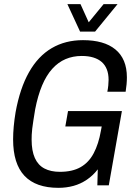

<svg xmlns="http://www.w3.org/2000/svg" viewBox="-20 -891 647 923"><path d="M261 12Q152 12 97.5 -46Q43 -104 43 -221Q43 -250 46 -283Q49 -316 55 -352Q76 -467 119.5 -544Q163 -621 228.5 -659.5Q294 -698 379 -698Q429 -698 468 -687Q507 -676 534.5 -653.5Q562 -631 576 -597.5Q590 -564 590 -519Q590 -503 588.5 -486Q587 -469 584 -450H496Q499 -465 500.5 -480Q502 -495 502 -507Q502 -536 493.5 -557.5Q485 -579 469 -593Q453 -607 429 -614.5Q405 -622 373 -622Q331 -622 295.5 -607Q260 -592 231.5 -560.5Q203 -529 182.5 -480.5Q162 -432 149 -365Q144 -334 140.5 -312Q137 -290 135 -273Q133 -256 132.5 -243.5Q132 -231 132 -220Q132 -166 147.5 -131.5Q163 -97 193.5 -81Q224 -65 268 -65Q328 -65 367.5 -87.5Q407 -110 430.5 -154.5Q454 -199 465 -262L469 -283H294L307 -357H566L503 0H448L450 -77Q428 -48 398 -27.5Q368 -7 333.5 2.5Q299 12 261 12ZM545 -871 437 -739H365L304 -871H367L420 -754H382L478 -871Z"/></svg>

Font: Archivo Condensed
Style: Italic
Weight: 400
Width: 3
Italic angle: -10°
Designer: Hector Gatti
Foundry: Omnibus-Type
Version: Version 2.001